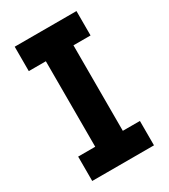

<svg xmlns="http://www.w3.org/2000/svg" viewBox="-179 -809 787 895"><g transform="rotate(-30 214.0 -361.5)"><path d="M47.9 -722.7V-591.4H139.8V-131.2H47.9V0H380.3V-131.2H288.3V-591.4H380.3V-722.7Z"/></g></svg>

Font: Giphurs SC
Style: Regular
Weight: 400
Version: Version 0.920